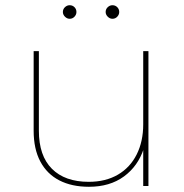

<svg xmlns="http://www.w3.org/2000/svg" viewBox="-20 -713 704 736"><path d="M321 3Q255 3 207.5 -21.5Q160 -46 134.5 -94Q109 -142 109 -212V-517H129V-212Q129 -116 179 -66Q229 -16 320 -16Q385 -16 432 -43.5Q479 -71 504 -121Q529 -171 529 -236V-517H549V0H529V-146L531 -143Q509 -76 455 -36.5Q401 3 321 3ZM411 -641Q401 -641 393 -649Q385 -657 385 -667Q385 -678 393 -685.5Q401 -693 411 -693Q422 -693 429.5 -685.5Q437 -678 437 -667Q437 -657 429.5 -649Q422 -641 411 -641ZM247 -641Q237 -641 229 -649Q221 -657 221 -667Q221 -678 229 -685.5Q237 -693 247 -693Q258 -693 265.5 -685.5Q273 -678 273 -667Q273 -657 265.5 -649Q258 -641 247 -641Z"/></svg>

Font: Montserrat Thin
Style: Regular
Weight: 100
Designer: Julieta Ulanovsky
Foundry: Julieta Ulanovsky
Version: Version 9.000